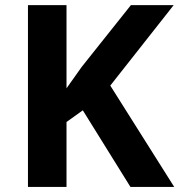

<svg xmlns="http://www.w3.org/2000/svg" viewBox="-20 -734 704 754"><path d="M241.2 0H89.8V-713.9H241.2V-387.2L300.8 -471.2L494.1 -713.9H662.1L413.1 -397.9L664.1 0H492.2L305.2 -300.8L241.2 -254.9Z"/></svg>

Font: NotoSans-Bold
Style: Bold
Weight: 700
Designer: Monotype Design team
Foundry: Monotype Imaging Inc.
Version: Version 1.04